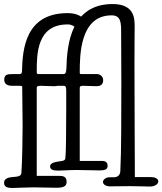

<svg xmlns="http://www.w3.org/2000/svg" viewBox="-34 -840 804 951"><path d="M387 -743C367 -761 344 -775 301 -775C91 -775 78 -595 75 -491C75 -482 74 -473 63 -473H29C5 -473 -13 -472 -13 -445C-13 -423 4 -415 26 -415H63C74 -415 76 -413 76 -409C76 -345 78 -281 78 -217C78 -169 76 -31 72 16C71 31 60 35 28 37C14 38 -14 42 -14 65C-14 91 12 91 30 91C45 91 98 88 134 88C164 88 220 90 244 90C278 90 296 84 296 61C296 33 277 31 257 31H148V-404C148 -411 150 -415 166 -415C178 -415 220 -413 232 -413C247 -413 271 -414 271 -445C271 -470 247 -473 234 -473H156C151 -473 148 -475 148 -484C148 -572 148 -719 301 -719C322 -719 333 -710 342 -702ZM524 -820C318 -820 298 -620 295 -503C294 -484 292 -473 280 -473H237C213 -473 195 -467 195 -443C195 -425 209 -415 234 -415H281C292 -415 294 -408 294 -389V-295C294 -208 293 -77 290 -60C289 -45 284 -44 256 -40C242 -38 214 -34 214 -16C214 5 240 5 258 5C273 5 311 2 347 2C377 2 433 4 457 4C491 4 499 -3 499 -19C499 -35 490 -43 470 -43H361V-404C361 -413 366 -415 379 -415C391 -415 433 -413 445 -413C460 -413 477 -419 477 -442C477 -463 460 -473 447 -473H369C364 -473 361 -474 361 -479C361 -567 362 -764 519 -764C566 -764 566 -725 566 -678C566 -644 567 -543 567 -431C567 -285 567 -81 562 8C561 25 551 38 530 38H507C491 38 476 50 476 61C476 74 492 83 510 83C550 83 584 82 611 82C648 82 695 84 708 84C737 84 750 69 750 59C750 44 733 37 712 37H634C634 -33 632 -359 632 -524C632 -641 633 -669 633 -708C633 -746 633 -820 524 -820Z"/></svg>

Font: Life Savers
Style: Bold
Weight: 700
Designer: Pablo Impallari, Rodrigo Fuenzalida, Brenda Gallo
Foundry: Pablo Impallari, Rodrigo Fuenzalida, Brenda Gallo
Version: Version 3.000